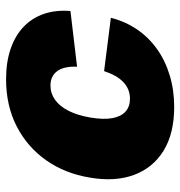

<svg xmlns="http://www.w3.org/2000/svg" viewBox="-0 -588 599 638"><g transform="rotate(90 299.0 -268.5)"><path d="M242.7 10.3Q185.5 10.3 141.6 -4.9Q97.7 -20 68.4 -48.1Q39.1 -76.2 25.6 -115.5Q12.2 -154.8 16.1 -203.6L201.2 -225.6Q200.2 -204.1 203.9 -187.5Q207.5 -170.9 215.6 -159.9Q223.6 -148.9 235.6 -143.1Q247.6 -137.2 263.7 -137.2Q289.6 -137.2 311 -152.3Q332.5 -167.5 347.7 -197.3Q362.8 -227.1 370.1 -270Q377.4 -313.5 372.1 -342.8Q366.7 -372.1 350.1 -386.7Q333.5 -401.4 307.6 -401.4Q291.5 -401.4 277.6 -395.8Q263.7 -390.1 252.2 -379.2Q240.7 -368.2 231.7 -352.3Q222.7 -336.4 215.8 -315.4L38.6 -337.9Q50.8 -385.7 77.1 -424.6Q103.5 -463.4 142.1 -491Q180.7 -518.6 229.7 -533.4Q278.8 -548.3 335 -548.3Q422.9 -548.3 480 -513.2Q537.1 -478 560.5 -415.3Q584 -352.5 569.8 -269Q556.2 -185.5 512 -122.8Q467.8 -60.1 399.2 -24.9Q330.6 10.3 242.7 10.3Z"/></g></svg>

Font: Inter 17pt Black
Style: Italic
Weight: 900
Italic angle: -9.3988°
Version: Version 4.001;git-66647c0bb